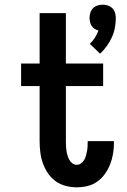

<svg xmlns="http://www.w3.org/2000/svg" viewBox="-20 -791 540 819"><path d="M407 -562 363 -604Q376 -616 385 -630.5Q394 -645 400 -661Q391 -663 383.5 -668Q376 -673 371 -680.5Q366 -688 364 -697Q362 -706 362 -715Q362 -726 365.5 -737Q369 -748 377 -756Q385 -764 396 -767.5Q407 -771 418 -771Q429 -771 440 -767.5Q451 -764 459 -756Q467 -748 470.5 -737Q474 -726 474 -715Q474 -693 470 -672Q466 -651 457 -631.5Q448 -612 435.5 -594.5Q423 -577 407 -562ZM307 8Q284 8 260.5 2Q237 -4 217.5 -18Q198 -32 184.5 -52Q171 -72 163 -94.5Q155 -117 152 -141Q149 -165 149 -189V-424H70V-520H149V-735H261V-520H420V-424H261V-189Q261 -178 261.5 -168Q262 -158 263.5 -148Q265 -138 268 -128Q271 -118 275.5 -109.5Q280 -101 288.5 -94.5Q297 -88 307 -88Q317 -88 325.5 -94Q334 -100 339 -108.5Q344 -117 346.5 -126.5Q349 -136 351 -145.5Q353 -155 353.5 -165Q354 -175 354 -184V-189H466V-180Q466 -157 462 -134Q458 -111 449.5 -89.5Q441 -68 427.5 -49Q414 -30 395 -16.5Q376 -3 353.5 2.5Q331 8 307 8Z"/></svg>

Font: Iosevka
Style: Bold
Weight: 700
Monospace: yes
Designer: Belleve Invis
Foundry: Belleve Invis
Version: Version 32.5.0; ttfautohint (v1.8.4)